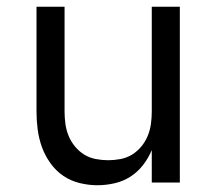

<svg xmlns="http://www.w3.org/2000/svg" viewBox="-20 -540 640 568"><path d="M268 8Q242 8 215.5 1.5Q189 -5 167 -20Q145 -35 129 -57.5Q113 -80 104 -105Q95 -130 91.5 -156.5Q88 -183 88 -210V-520H171V-210Q171 -192 173.5 -173.5Q176 -155 183 -138Q190 -121 202 -106.5Q214 -92 229.5 -82.5Q245 -73 263.5 -69.5Q282 -66 300 -66Q318 -66 336.5 -69.5Q355 -73 370.5 -82.5Q386 -92 398 -106.5Q410 -121 417 -138Q424 -155 426.5 -173.5Q429 -192 429 -210V-520H512V0H429V-96Q419 -72 403 -51.5Q387 -31 366 -17.5Q345 -4 319.5 2Q294 8 268 8Z"/></svg>

Font: Zed Mono Extended
Style: Regular
Weight: 400
Width: 7
Monospace: yes
Designer: Belleve Invis
Foundry: Belleve Invis
Version: Version 1.0.0; ttfautohint (v1.8.4)